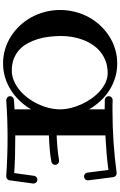

<svg xmlns="http://www.w3.org/2000/svg" viewBox="217 -981 794 1268"><g transform="rotate(90 614.0 -347.0)"><path d="M1170.9 -13.2Q1169.4 -3.4 1162.1 2.7Q1154.8 8.8 1145 8.8H1144Q1013.7 0 888.2 0Q761.7 0 643.1 8.8H641.1Q629.9 7.8 622.6 1Q615.2 -5.9 615.2 -17.1Q615.2 -26.9 621.8 -33.9Q628.4 -41 639.2 -42Q654.8 -43.5 670.7 -44.2Q686.5 -44.9 702.1 -45.9V-155.8Q678.7 -114.7 646.2 -80.6Q613.8 -46.4 574.7 -21.7Q535.6 2.9 491 16.4Q446.3 29.8 398.9 29.8Q350.6 29.8 305.4 16.4Q260.3 2.9 221.2 -21.7Q182.1 -46.4 149.7 -80.8Q117.2 -115.2 94.2 -157Q71.3 -198.7 58.6 -247.1Q45.9 -295.4 45.9 -347.2Q45.9 -398.9 58.6 -447.3Q71.3 -495.6 94.2 -537.4Q117.2 -579.1 149.7 -613.5Q182.1 -647.9 221.2 -672.6Q260.3 -697.3 305.4 -710.7Q350.6 -724.1 398.9 -724.1Q448.7 -724.1 493.9 -710.2Q539.1 -696.3 577.6 -671.4Q616.2 -646.5 647.7 -612.3Q679.2 -578.1 702.1 -538.1V-641.1Q686.5 -642.1 671.1 -642.1Q655.8 -642.1 640.1 -642.1Q629.4 -643.1 622.3 -650.1Q615.2 -657.2 615.2 -668Q615.2 -678.7 622.8 -686.3Q630.4 -693.8 641.1 -693.8Q659.2 -692.9 676.5 -692.9Q693.8 -692.9 710.9 -692.9Q815.4 -692.9 917.2 -699.7Q1019 -706.5 1121.1 -720.2H1125Q1134.8 -720.2 1141.6 -713.6Q1148.4 -707 1149.9 -698.2L1170.9 -533.2V-529.8Q1170.9 -518.6 1162.8 -511.7Q1154.8 -504.9 1145 -504.9Q1135.7 -504.9 1128.7 -511Q1121.6 -517.1 1120.1 -526.9L1102.1 -666Q1045.4 -658.2 988.8 -653.6Q932.1 -648.9 874 -646V-324.2Q885.7 -324.7 905.3 -325.7Q924.8 -326.7 947.5 -328.6Q970.2 -330.6 993.9 -333.3Q1017.6 -335.9 1038.1 -339.8H1043Q1053.7 -339.8 1061.3 -332.3Q1068.8 -324.7 1068.8 -314.9Q1068.8 -305.2 1063 -298.3Q1057.1 -291.5 1047.9 -289.1Q1025.4 -284.7 999.8 -281.7Q974.1 -278.8 950 -277.1Q925.8 -275.4 905.8 -274.4Q885.7 -273.4 874 -272.9V-50.8H888.2Q945.8 -50.8 1004.6 -49.3Q1063.5 -47.9 1123 -43.9L1141.1 -174.8Q1142.6 -184.6 1149.7 -190.7Q1156.7 -196.8 1166 -196.8Q1178.2 -196.8 1185.1 -188.5Q1191.9 -180.2 1191.9 -171.9V-168ZM702.1 -347.2Q702.1 -380.4 693.4 -416.7Q684.6 -453.1 668.7 -488Q652.8 -522.9 630.6 -554.4Q608.4 -585.9 581.8 -609.6Q555.2 -633.3 524.9 -647.2Q494.6 -661.1 462.9 -661.1Q419.9 -661.1 385.3 -648.4Q350.6 -635.7 323.5 -614Q296.4 -592.3 276.4 -562.5Q256.3 -532.7 243.4 -498.8Q230.5 -464.8 224.1 -428Q217.8 -391.1 217.8 -355Q217.8 -315.4 222.4 -275.9Q227.1 -236.3 238 -200Q249 -163.6 266.4 -132.1Q283.7 -100.6 309.1 -77.4Q334.5 -54.2 368.4 -41Q402.3 -27.8 445.8 -27.8Q480.5 -27.8 512.9 -41.5Q545.4 -55.2 574 -78.4Q602.5 -101.6 626.2 -133.1Q649.9 -164.6 666.7 -200Q683.6 -235.4 692.9 -273.2Q702.1 -311 702.1 -347.2Z"/></g></svg>

Font: Ribeye
Style: Regular
Weight: 400
Designer: Astigmatic (AOETI)
Foundry: Astigmatic (AOETI)
Version: Version 1.000